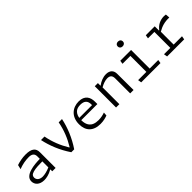

<svg xmlns="http://www.w3.org/2000/svg" viewBox="242 -1993 3235 3235"><g transform="rotate(-45 1860.0 -375.5)"><path d="M521.5 0V-375C521.5 -471 462 -518.5 322.5 -518.5C244 -518.5 166.5 -501.5 108 -481.5L89.5 -403C170.5 -434.5 250.5 -449.5 329.5 -449.5C393.5 -449.5 441.5 -426.5 441.5 -357V-296.5C308.5 -294.5 71.5 -275 71.5 -129C71.5 -53 129 12 244 12C291 12 361.5 -1 433.5 -43.5H441.5V0ZM150 -141.5C150 -172 162.5 -200.5 222.5 -217.5C279 -234 375 -237 441.5 -236.5V-93.5C377.5 -64 310 -49.5 266 -49.5C191.5 -49.5 150 -90 150 -141.5Z M763 -506.5H679.5C714.5 -340 784 -165 895.5 0H964.5C1075.5 -164.5 1145.5 -340.5 1180 -506.5H1101C1073 -353.5 1016 -211.5 936 -80.5H928.5C848.5 -211.5 791.5 -353.5 763 -506.5Z M1465 -432C1485 -447 1519.5 -459 1567.5 -459C1661 -459 1704 -415.5 1704 -333C1704 -326.5 1704 -320 1703.5 -314.5H1399C1410 -382 1442.5 -416 1465 -432ZM1320 -241C1320 -84 1410 12 1582 12C1656.5 12 1716 -6 1751.5 -19.5L1756.5 -84.5C1717.5 -70.5 1665 -57 1603.5 -57C1439 -57 1396 -152 1395.5 -263.5H1780V-320.5C1780 -426 1732 -518.5 1588 -518.5C1445 -518.5 1320 -425.5 1320 -241Z M2378.5 0 2376.5 -389C2376 -469.5 2328 -518 2237.5 -518C2166.5 -518 2097 -488.5 2040 -445.5H2036V-507H1961.5V0H2040.5V-400C2097.5 -433 2154.5 -453 2205 -453C2260.5 -453 2298 -429.5 2298 -358V0Z M2569 -506.5 2559 -444H2747V-63H2550.5L2560.5 0H3020L3030 -63H2826V-506.5ZM2708 -706.5C2708 -671 2733.5 -649.5 2769.5 -649.5C2805.5 -649.5 2831 -671 2831 -706.5C2831 -742 2805.5 -763 2769.5 -763C2733.5 -763 2708 -742 2708 -706.5Z M3389.5 -506.5H3177L3166 -444H3318.5V-63H3167L3178 0H3585L3596 -63H3397.5V-369C3482.5 -418 3556.5 -441.5 3668.5 -438L3662.5 -514C3648.5 -517 3635 -518 3620.5 -518C3527 -518 3448 -475.5 3398 -407H3389.5Z"/></g></svg>

Font: Monaspace Argon Light
Style: Regular
Weight: 300
Designer: Riley Cran & the Lettermatic Team
Foundry: Lettermatic
Version: Version 1.000 (Monaspace Argon)